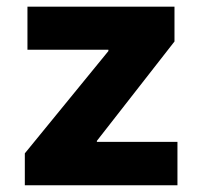

<svg xmlns="http://www.w3.org/2000/svg" viewBox="-20 -550 601 570"><path d="M53.7 -94.7 301.8 -398.4V-402.3H61.5V-530.3H498V-426.8L267.6 -131.8V-128.9H506.8V0H53.7Z"/></svg>

Font: WEMIX Pretendard ExtraBold
Style: Regular
Weight: 800
Designer: Base glyphs from Inter by Rasmus Andersson; Hangeul glyphs from Noto Sans CJK(Source Han Sans) by Jang Soo-young and Kan
Foundry: Kil Hyung-jin
Version: Version 1.000